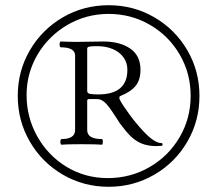

<svg xmlns="http://www.w3.org/2000/svg" viewBox="-20 -737 842 744"><path d="M48.8 -365.2Q48.8 -461.9 95.9 -542.5Q143.1 -623 223.6 -669.9Q304.2 -716.8 400.9 -716.8Q497.6 -716.8 578.1 -669.9Q658.7 -623 705.8 -542.5Q752.9 -461.9 752.9 -365.2Q752.9 -268.6 705.8 -187.7Q658.7 -106.9 577.9 -60.1Q497.1 -13.2 400.9 -13.2Q304.2 -13.2 223.4 -60.3Q142.6 -107.4 95.7 -188.2Q48.8 -269 48.8 -365.2ZM718.8 -365.7Q718.8 -452.6 676.5 -525.4Q634.3 -598.1 561.3 -640.6Q488.3 -683.1 400.9 -683.1Q314.5 -683.1 241.5 -640.6Q168.5 -598.1 125.7 -525.9Q83 -453.6 83 -368.7Q83 -282.7 124.3 -208.7Q165.5 -134.8 237.5 -90.8Q309.6 -46.9 397.5 -46.9Q485.8 -46.9 559.6 -89.6Q633.3 -132.3 676 -205.3Q718.8 -278.3 718.8 -365.7ZM444.3 -259.3Q438.5 -267.6 431.2 -279.8Q410.6 -313 393.3 -333Q376 -353 356 -353H324.2Q317.9 -353 317.9 -346.2V-232.9Q317.9 -198.2 374.5 -198.2Q378.4 -198.2 378.4 -187.5Q378.4 -176.3 374.5 -176.3Q354.5 -178.2 296.4 -178.2Q234.9 -178.2 218.3 -176.3Q216.3 -176.3 215.1 -179.4Q213.9 -182.6 213.9 -187Q213.9 -191.4 215.1 -194.8Q216.3 -198.2 218.3 -198.2Q271 -198.2 271 -232.9V-521.5Q271 -553.7 215.3 -553.7Q213.4 -553.7 212.2 -556.9Q210.9 -560.1 210.9 -564.5Q210.9 -569.3 212.2 -572.8Q213.4 -576.2 215.3 -576.2Q249 -574.7 277.3 -574.7L379.9 -576.2Q444.8 -576.2 484.6 -548.8Q524.4 -521.5 524.4 -466.3Q524.4 -427.2 505.1 -403.8Q485.8 -380.4 445.8 -364.7Q442.4 -363.3 442.4 -357.9Q442.4 -354.5 444.8 -349.6Q454.1 -331.1 481.4 -293.9Q508.8 -256.8 533.7 -230.5Q577.6 -182.6 605.5 -182.6Q609.9 -182.6 609.9 -177.2Q609.9 -171.9 605.5 -171.9Q599.1 -171.9 594.2 -171.4Q589.4 -170.9 585.9 -170.9Q552.7 -170.9 528.8 -180.9Q504.9 -190.9 486.3 -209.2Q467.8 -227.5 444.3 -259.3ZM473.6 -466.3Q473.6 -494.1 458.5 -514.9Q443.4 -535.6 417 -546.9Q390.6 -558.1 357.4 -558.1Q332.5 -558.1 325.2 -556.2Q317.9 -554.2 317.9 -548.8V-384.8Q317.9 -375.5 328.4 -373.3Q338.9 -371.1 360.4 -371.1Q473.6 -371.1 473.6 -466.3Z"/></svg>

Font: JuniusX
Style: Regular
Weight: 400
Designer: Peter S. Baker
Foundry: Briery Creek Software
Version: Version 1.004